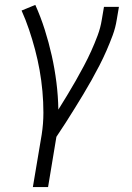

<svg xmlns="http://www.w3.org/2000/svg" viewBox="-20 -558 540 783"><path d="M114 205 150 -9Q157 -54 157 -98Q157 -142 153 -186Q149 -230 141.5 -272Q134 -314 123 -355.5Q112 -397 98.5 -437Q85 -477 68 -515L124 -538Q146 -489 162.5 -437Q179 -385 191 -331.5Q203 -278 210 -222.5Q217 -167 218 -111Q236 -140 254 -169.5Q272 -199 289 -229Q306 -259 322 -289Q338 -319 352 -350Q366 -381 378 -413Q390 -445 395 -477L404 -530H465L456 -477Q451 -445 439.5 -414Q428 -383 414.5 -352Q401 -321 385.5 -291Q370 -261 353.5 -231.5Q337 -202 319.5 -173Q302 -144 284 -115Q266 -86 247.5 -57Q229 -28 210 0L176 205Z"/></svg>

Font: Iosevka Curly Light Oblique
Style: Regular
Weight: 300
Italic angle: -9°
Monospace: yes
Designer: Belleve Invis
Foundry: Belleve Invis
Version: Version 11.1.0; ttfautohint (v1.8.3)